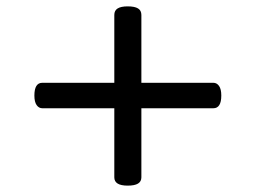

<svg xmlns="http://www.w3.org/2000/svg" viewBox="-20 -738 803 603"><path d="M381 -155Q360 -155 349.5 -161.5Q339 -168 339 -181V-691Q339 -705 349.5 -711.5Q360 -718 381 -718Q403 -718 413.5 -711.5Q424 -705 424 -691V-181Q424 -168 413.5 -161.5Q403 -155 381 -155ZM113 -398Q102 -398 95 -408Q88 -418 88 -438Q88 -478 113 -478H650Q661 -478 668 -468Q675 -458 675 -438Q675 -398 650 -398Z"/></svg>

Font: Playwrite VN
Style: Regular
Weight: 400
Designer: Veronika Burian, José Scaglione
Foundry: TypeTogether
Version: Version 1.002